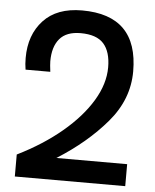

<svg xmlns="http://www.w3.org/2000/svg" viewBox="-53 -790 674 835"><g transform="rotate(5 284.0 -372.5)"><path d="M525 -96V0H43V-96Q154 -151 235.5 -219.5Q317 -288 361.5 -362Q406 -436 406 -508Q406 -576 375 -611Q344 -646 274 -646Q212 -646 182.5 -611Q153 -576 153 -513Q153 -499 157 -467H49Q45 -491 45 -518Q45 -619 103.5 -682Q162 -745 272 -745Q516 -745 516 -500Q516 -378 430.5 -277.5Q345 -177 216 -96Z"/></g></svg>

Font: Shippori Antique
Style: Regular
Weight: 400
Designer: FONTDASU
Foundry: FONTDASU / Google Inc. / but / Adobe
Version: Version 2.001